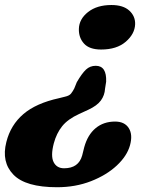

<svg xmlns="http://www.w3.org/2000/svg" viewBox="-21 -608 624 785"><path d="M408.5 -245.5Q407 -218.5 391.5 -197.2Q376 -176 340.5 -159.5L302.5 -142Q256.5 -121 233.2 -92Q210 -63 199 -22Q185.5 29.5 198.2 54.8Q211 80 241 80Q300.5 80 315 27.5L323.5 -6.5Q337.5 -57 370 -84Q402.5 -111 449.5 -111Q488.5 -111 505.5 -84.2Q522.5 -57.5 510.5 -14Q498.5 29.5 456.5 68.8Q414.5 108 351 132.8Q287.5 157.5 212.5 157.5Q83.5 157.5 33.8 106Q-16 54.5 5 -27.5Q22.5 -97 74.5 -141.5Q126.5 -186 220 -206.5L244 -212.5Q262.5 -216.5 269.5 -225.5Q276.5 -234.5 282.5 -246L293 -272Q314 -308 330.5 -323.5Q347 -339 370.5 -339Q415.5 -339 413 -274ZM434.5 -587.5Q482.5 -587.5 507.5 -564.8Q532.5 -542 531.5 -509Q530 -469 493 -437.2Q456 -405.5 392.5 -405.5Q344.5 -405.5 322.5 -429.8Q300.5 -454 301.5 -490Q302.5 -530 339 -558.8Q375.5 -587.5 434.5 -587.5Z"/></svg>

Font: Fraunces 9pt SuperSoft
Style: Bold Italic
Weight: 700
Italic angle: -16°
Version: Version 1.000;[b76b70a41]